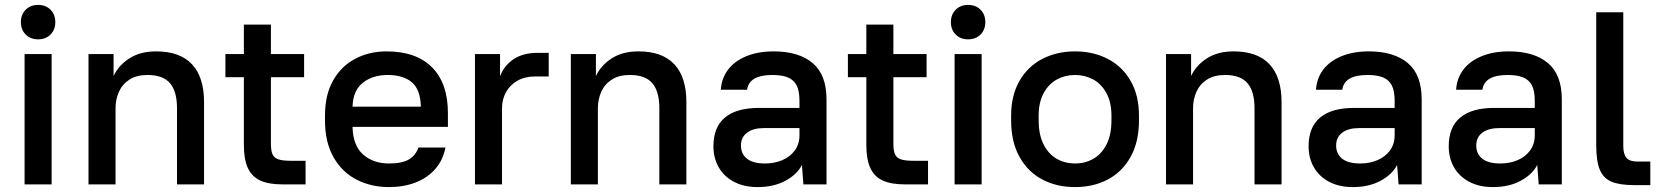

<svg xmlns="http://www.w3.org/2000/svg" viewBox="-20 -750 6763 781"><path d="M80 -530H190V0H80ZM65 -660Q65 -691 84.5 -710.5Q104 -730 135 -730Q166 -730 185.5 -710.5Q205 -691 205 -660Q205 -629 185.5 -609.5Q166 -590 135 -590Q104 -590 84.5 -609.5Q65 -629 65 -660Z M340 -530H442V-441Q463 -485 507 -513Q551 -541 615 -541Q712 -541 761 -488.5Q810 -436 810 -335V0H700V-310Q700 -378 671.5 -411.5Q643 -445 580 -445Q536 -445 507 -426.5Q478 -408 464 -377Q450 -346 450 -310V0H340Z M972 -160V-436H897V-530H972V-650H1082V-530H1217V-436H1082V-165Q1082 -137 1088.5 -122.5Q1095 -108 1112 -102Q1129 -96 1163 -96H1223V0H1128Q1072 0 1038 -16Q1004 -32 988 -67Q972 -102 972 -160Z M1302 -260V-280Q1302 -365 1335.5 -423.5Q1369 -482 1426 -511.5Q1483 -541 1552 -541Q1673 -541 1737.5 -476Q1802 -411 1802 -290V-234H1414Q1416 -157 1457.5 -121Q1499 -85 1562 -85Q1616 -85 1643.5 -101.5Q1671 -118 1682 -150H1792Q1782 -98 1750 -62Q1718 -26 1670 -7.5Q1622 11 1562 11Q1490 11 1431 -19Q1372 -49 1337 -110Q1302 -171 1302 -260ZM1414 -316H1692Q1690 -387 1654.5 -416Q1619 -445 1557 -445Q1496 -445 1456 -413.5Q1416 -382 1414 -316Z M1912 -530H2014V-440Q2031 -484 2069.5 -509.5Q2108 -535 2167 -535H2212V-439H2157Q2115 -439 2084.5 -421.5Q2054 -404 2038 -374.5Q2022 -345 2022 -310V0H1912Z M2302 -530H2404V-441Q2425 -485 2469 -513Q2513 -541 2577 -541Q2674 -541 2723 -488.5Q2772 -436 2772 -335V0H2662V-310Q2662 -378 2633.5 -411.5Q2605 -445 2542 -445Q2498 -445 2469 -426.5Q2440 -408 2426 -377Q2412 -346 2412 -310V0H2302Z M2882 -155Q2882 -233 2929 -272Q2976 -311 3067 -311H3232V-340Q3232 -380 3220.5 -402.5Q3209 -425 3185 -435Q3161 -445 3122 -445Q3027 -445 3019 -385H2912Q2915 -431 2941 -466Q2967 -501 3015 -521Q3063 -541 3127 -541Q3229 -541 3285.5 -493.5Q3342 -446 3342 -346V0H3248L3242 -79Q3222 -40 3174.5 -14.5Q3127 11 3062 11Q3006 11 2965.5 -10.5Q2925 -32 2903.5 -69.5Q2882 -107 2882 -155ZM3232 -200V-229H3087Q3044 -229 3019 -210.5Q2994 -192 2994 -158Q2994 -124 3018.5 -104.5Q3043 -85 3092 -85Q3130 -85 3162 -98.5Q3194 -112 3213 -138Q3232 -164 3232 -200Z M3504 -160V-436H3429V-530H3504V-650H3614V-530H3749V-436H3614V-165Q3614 -137 3620.5 -122.5Q3627 -108 3644 -102Q3661 -96 3695 -96H3755V0H3660Q3604 0 3570 -16Q3536 -32 3520 -67Q3504 -102 3504 -160Z M3863 -530H3973V0H3863ZM3848 -660Q3848 -691 3867.5 -710.5Q3887 -730 3918 -730Q3949 -730 3968.5 -710.5Q3988 -691 3988 -660Q3988 -629 3968.5 -609.5Q3949 -590 3918 -590Q3887 -590 3867.5 -609.5Q3848 -629 3848 -660Z M4093 -260V-280Q4093 -362 4127 -421Q4161 -480 4220 -510.5Q4279 -541 4353 -541Q4427 -541 4486 -510.5Q4545 -480 4579 -421Q4613 -362 4613 -280V-260Q4613 -173 4579 -112Q4545 -51 4486.5 -20Q4428 11 4353 11Q4278 11 4219.5 -20Q4161 -51 4127 -112Q4093 -173 4093 -260ZM4501 -260V-280Q4501 -334 4480.5 -371.5Q4460 -409 4426.5 -427Q4393 -445 4353 -445Q4313 -445 4279.5 -427Q4246 -409 4225.5 -371.5Q4205 -334 4205 -280V-260Q4205 -201 4225.5 -161.5Q4246 -122 4279.5 -103.5Q4313 -85 4353 -85Q4393 -85 4426.5 -103.5Q4460 -122 4480.5 -161.5Q4501 -201 4501 -260Z M4723 -530H4825V-441Q4846 -485 4890 -513Q4934 -541 4998 -541Q5095 -541 5144 -488.5Q5193 -436 5193 -335V0H5083V-310Q5083 -378 5054.5 -411.5Q5026 -445 4963 -445Q4919 -445 4890 -426.5Q4861 -408 4847 -377Q4833 -346 4833 -310V0H4723Z M5303 -155Q5303 -233 5350 -272Q5397 -311 5488 -311H5653V-340Q5653 -380 5641.5 -402.5Q5630 -425 5606 -435Q5582 -445 5543 -445Q5448 -445 5440 -385H5333Q5336 -431 5362 -466Q5388 -501 5436 -521Q5484 -541 5548 -541Q5650 -541 5706.5 -493.5Q5763 -446 5763 -346V0H5669L5663 -79Q5643 -40 5595.5 -14.5Q5548 11 5483 11Q5427 11 5386.5 -10.5Q5346 -32 5324.5 -69.5Q5303 -107 5303 -155ZM5653 -200V-229H5508Q5465 -229 5440 -210.5Q5415 -192 5415 -158Q5415 -124 5439.5 -104.5Q5464 -85 5513 -85Q5551 -85 5583 -98.5Q5615 -112 5634 -138Q5653 -164 5653 -200Z M5873 -155Q5873 -233 5920 -272Q5967 -311 6058 -311H6223V-340Q6223 -380 6211.5 -402.5Q6200 -425 6176 -435Q6152 -445 6113 -445Q6018 -445 6010 -385H5903Q5906 -431 5932 -466Q5958 -501 6006 -521Q6054 -541 6118 -541Q6220 -541 6276.5 -493.5Q6333 -446 6333 -346V0H6239L6233 -79Q6213 -40 6165.5 -14.5Q6118 11 6053 11Q5997 11 5956.5 -10.5Q5916 -32 5894.5 -69.5Q5873 -107 5873 -155ZM6223 -200V-229H6078Q6035 -229 6010 -210.5Q5985 -192 5985 -158Q5985 -124 6009.5 -104.5Q6034 -85 6083 -85Q6121 -85 6153 -98.5Q6185 -112 6204 -138Q6223 -164 6223 -200Z M6473 -159V-700H6583V-157Q6583 -123 6596 -108Q6609 -93 6638 -93H6693V3H6628Q6568 3 6535 -11Q6502 -25 6487.5 -59.5Q6473 -94 6473 -159Z"/></svg>

Font: .
Style: 
Weight: 500
Designer: A.Korolkova, Vitaly Kuzmin
Foundry: ParaType Ltd
Version: Version 1.000; Glyphs 3.2, build 3192.0